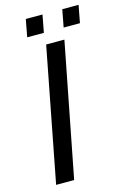

<svg xmlns="http://www.w3.org/2000/svg" viewBox="-126 -896 633 956"><g transform="rotate(-15 190.0 -418.5)"><path d="M133 0H40L173 -688H267ZM363 -747H279L296 -837H380ZM177 -747H91L108 -837H194Z"/></g></svg>

Font: Libra Sans
Style: Italic
Weight: 400
Italic angle: -12°
Foundry: Context Ltd
Version: Version 1.002